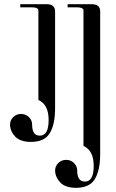

<svg xmlns="http://www.w3.org/2000/svg" viewBox="-20 -680 555 920"><path d="M202 -660Q244 -660 244 -626V-161Q244 -84 218.5 -42Q193 0 128 0Q81 0 55 -23Q29 -50 28 -82Q28 -104 43.5 -119Q59 -134 81 -134Q103 -134 118.5 -119Q134 -104 134 -82Q134 -30 171 -30Q213 -30 213 -105Q213 -179 164 -201V-630Q164 -645 130 -645H77V-660ZM380 -630Q380 -645 346 -645H304V-660H418Q460 -660 460 -626V59Q460 136 434.5 178Q409 220 344 220Q297 220 271 197Q245 170 244 138Q244 116 259.5 101Q275 86 297 86Q319 86 334.5 101Q350 116 350 138Q350 190 387 190Q429 190 429 115Q429 41 380 19Z"/></svg>

Font: kawoszeh
Style: Medium
Weight: 500
Version: Version 000.030